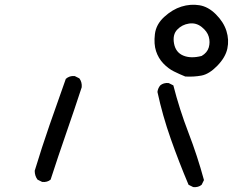

<svg xmlns="http://www.w3.org/2000/svg" viewBox="-20 -803 1040 802"><path d="M787.1 -21.5 767.6 -31.2Q727.5 -126 693.4 -222.7Q659.2 -319.3 637.7 -418.9Q639.6 -434.6 649.4 -446.3Q663.1 -458 684.6 -456.1L704.1 -446.3Q729.5 -346.7 767.1 -249Q804.7 -151.4 832 -50.8L822.3 -31.2Q808.6 -19.5 787.1 -21.5ZM156.2 -43 136.7 -52.7Q125 -68.4 125 -89.8Q154.3 -186.5 187.5 -282.2Q220.7 -377.9 254.9 -473.6Q270.5 -487.3 292 -485.4L311.5 -475.6Q323.2 -460 321.3 -438.5Q290 -342.8 256.3 -246.1Q222.7 -149.4 191.4 -52.7Q177.7 -41 156.2 -43ZM753.9 -483.4Q729.5 -493.2 706.1 -504.9Q682.6 -516.6 662.1 -538.1Q641.6 -559.6 631.8 -589.4Q622.1 -619.1 627 -660.2Q631.8 -701.2 666 -732.4Q700.2 -763.7 737.8 -775.4Q775.4 -787.1 812.5 -781.2Q849.6 -775.4 881.8 -743.2Q914.1 -710.9 925.8 -673.8Q937.5 -636.7 929.7 -600.1Q921.9 -563.5 887.7 -528.3Q853.5 -493.2 821.3 -487.3Q789.1 -481.4 753.9 -483.4ZM822.3 -569.3Q845.7 -583 852.1 -605Q858.4 -627 852.1 -649.4Q845.7 -671.9 822.3 -690.4Q798.8 -709 769.5 -704.6Q740.2 -700.2 720.2 -679.2Q700.2 -658.2 707 -621.1Q713.9 -584 745.6 -570.8Q777.3 -557.6 822.3 -569.3Z"/></svg>

Font: NaikaiFont
Style: Regular-Lite
Weight: 400
Version: Version 1.67